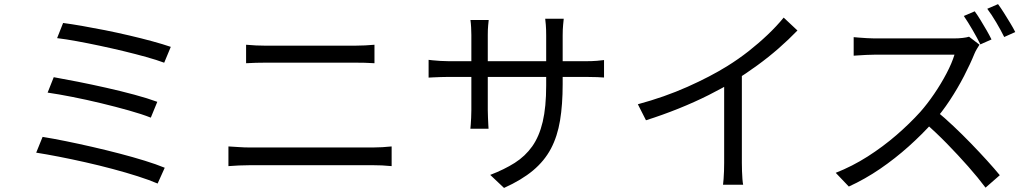

<svg xmlns="http://www.w3.org/2000/svg" viewBox="-20 -869 5010 935"><path d="M287.3 -757.1Q326 -752.1 379.2 -742.9Q432.3 -733.7 491.7 -721.9Q551 -710 610.4 -696.1Q669.8 -682.2 721.8 -668Q773.7 -653.8 811.7 -640.8L779.6 -563.6Q743.2 -577.2 692.3 -591.4Q641.4 -605.6 583.5 -619.6Q525.6 -633.5 466.5 -646.1Q407.3 -658.7 353.6 -668.5Q299.9 -678.3 258.1 -683.3ZM241.7 -493.1Q293 -484.1 359.9 -470.8Q426.9 -457.5 498.3 -441.4Q569.7 -425.3 634.7 -407.8Q699.6 -390.3 746 -373.1L714.4 -296.1Q670.8 -313.4 607.3 -331.2Q543.7 -349.1 472.8 -366.2Q401.9 -383.3 333.5 -396.8Q265.2 -410.3 211.9 -418ZM187.4 -202.4Q237.6 -194.4 300.1 -181.7Q362.6 -169 429.8 -153.6Q496.9 -138.2 562.1 -121.2Q627.3 -104.2 684.3 -86.6Q741.2 -69 782.2 -52.1L747.6 24.8Q707.8 7.6 651.1 -10.5Q594.5 -28.6 528.9 -46.1Q463.2 -63.6 395.8 -78.8Q328.4 -94 266.6 -106Q204.9 -118 156.3 -125.6Z M1178.4 -651.1Q1201.9 -648.9 1227.1 -647.7Q1252.4 -646.5 1276.5 -646.5Q1292.6 -646.5 1326.6 -646.5Q1360.6 -646.5 1404.4 -646.5Q1448.3 -646.5 1495.4 -646.5Q1542.6 -646.5 1585.6 -646.5Q1628.6 -646.5 1660.5 -646.5Q1692.3 -646.5 1705.1 -646.5Q1732.2 -646.5 1757.8 -647.9Q1783.4 -649.3 1803.6 -651.1V-561.1Q1783.4 -562.7 1756.5 -563.3Q1729.7 -563.9 1705.1 -563.9Q1692.9 -563.9 1660.3 -563.9Q1627.7 -563.9 1583.3 -563.9Q1539 -563.9 1490.7 -563.9Q1442.4 -563.9 1398.4 -563.9Q1354.3 -563.9 1321.9 -563.9Q1289.5 -563.9 1276.9 -563.9Q1251.2 -563.9 1226.2 -563.2Q1201.1 -562.5 1178.4 -561.1ZM1092.4 -155.9Q1118.3 -154.5 1144 -152.7Q1169.7 -150.8 1197 -150.8Q1209.2 -150.8 1244.7 -150.8Q1280.3 -150.8 1330.7 -150.8Q1381.2 -150.8 1439.1 -150.8Q1497 -150.8 1554.6 -150.8Q1612.3 -150.8 1662.5 -150.8Q1712.6 -150.8 1748.3 -150.8Q1783.9 -150.8 1796.1 -150.8Q1818.8 -150.8 1842 -152.2Q1865.3 -153.5 1887.2 -155.9V-60Q1864.9 -62.4 1840.5 -63.5Q1816 -64.5 1796.1 -64.5Q1783.9 -64.5 1748.3 -64.5Q1712.6 -64.5 1662.5 -64.5Q1612.3 -64.5 1554.6 -64.5Q1497 -64.5 1439.1 -64.5Q1381.2 -64.5 1330.7 -64.5Q1280.3 -64.5 1244.7 -64.5Q1209.2 -64.5 1197 -64.5Q1169.7 -64.5 1143.6 -63.2Q1117.5 -61.8 1092.4 -60Z M2720.1 -459.4Q2720.1 -359.5 2707.3 -282.2Q2694.5 -205 2663 -145.2Q2631.4 -85.5 2575.8 -38.9Q2520.2 7.6 2434.5 46.2L2367.3 -17.3Q2435.6 -43.5 2486.7 -75.8Q2537.7 -108.2 2571.8 -156.2Q2605.9 -204.3 2622.9 -276.1Q2639.8 -347.9 2639.8 -453V-696Q2639.8 -725.8 2638 -748.2Q2636.2 -770.5 2635 -777.9H2725.3Q2724.5 -770.5 2722.3 -748.2Q2720.1 -725.8 2720.1 -696ZM2359.9 -771.6Q2359.1 -764.6 2357.2 -744.9Q2355.4 -725.2 2355.4 -699.3V-332.6Q2355.4 -314.7 2356.4 -295.4Q2357.4 -276 2358 -261.6Q2358.7 -247.3 2359.1 -242.2H2270.6Q2271.4 -247.3 2272.4 -261.3Q2273.4 -275.4 2274.4 -294.8Q2275.4 -314.1 2275.4 -332.6V-699Q2275.4 -715.5 2274.3 -735.1Q2273.3 -754.8 2270.9 -771.6ZM2067.2 -577.6Q2071.9 -576.9 2087.6 -575.3Q2103.3 -573.7 2124.9 -572.3Q2146.5 -570.9 2167.4 -570.9H2829.8Q2863.4 -570.9 2887.4 -572.9Q2911.4 -574.9 2921.5 -576.5V-491.5Q2913.3 -492.3 2888.4 -493.4Q2863.4 -494.5 2830.2 -494.5H2167.4Q2145.9 -494.5 2125 -493.7Q2104.1 -492.9 2088.6 -492.2Q2073.1 -491.5 2067.2 -491.1Z M3086.2 -361.3Q3215.9 -396.3 3327.9 -446.2Q3439.8 -496.1 3522.6 -547.7Q3575.4 -580.5 3624.9 -619.2Q3674.3 -658 3718.3 -699.8Q3762.3 -741.6 3796.4 -783.3L3863.4 -720.5Q3820.6 -676.3 3771.7 -633.4Q3722.7 -590.5 3668.2 -550.9Q3613.7 -511.2 3555.3 -474.4Q3500.4 -440.8 3431.2 -406.1Q3362 -371.4 3284.2 -340.1Q3206.3 -308.8 3125.8 -283.3ZM3506.5 -506.3 3592.7 -532.1V-75.9Q3592.7 -57.4 3593.4 -36.2Q3594.1 -15 3595.5 2.9Q3596.9 20.9 3599 30.7H3501Q3502.4 20.9 3503.7 2.9Q3505.1 -15 3505.8 -36.2Q3506.5 -57.4 3506.5 -75.9Z M4726.7 -813.9Q4739.7 -796.2 4754.9 -771.4Q4770.1 -746.6 4784.5 -721.6Q4798.9 -696.6 4808.4 -676.9L4754.2 -652.8Q4739.4 -683.2 4716.5 -722.6Q4693.6 -762 4673.6 -791.2ZM4840.2 -848.9Q4853.8 -830.6 4869.4 -805.7Q4885 -780.8 4899.9 -756.3Q4914.8 -731.8 4924.1 -712.9L4870.3 -688.8Q4854.1 -721.6 4831.5 -759.9Q4808.9 -798.2 4787.7 -826.2ZM4749.9 -651.3Q4745.4 -645 4737.6 -631.5Q4729.7 -618.1 4725.4 -607.6Q4705.6 -558.6 4674.8 -498.9Q4644 -439.3 4605.8 -381.2Q4567.6 -323.1 4526.1 -276.6Q4470.7 -214.7 4404.9 -155.8Q4339.2 -97 4266.1 -46.9Q4193 3.1 4113.6 39.5L4049.8 -27.4Q4130.8 -59.3 4205.4 -106.9Q4279.9 -154.5 4345.2 -210.9Q4410.5 -267.4 4461.9 -324.3Q4496.1 -363.1 4529.4 -412Q4562.7 -460.8 4589.2 -511.2Q4615.7 -561.6 4628.1 -602.7Q4619.5 -602.7 4589.7 -602.7Q4559.9 -602.7 4518.9 -602.7Q4477.8 -602.7 4432.7 -602.7Q4387.6 -602.7 4346.6 -602.7Q4305.5 -602.7 4276.4 -602.7Q4247.4 -602.7 4238.4 -602.7Q4220.7 -602.7 4199.2 -601.6Q4177.8 -600.4 4160.2 -599.3Q4142.7 -598.2 4137.2 -597.8V-688.1Q4144.3 -687.3 4162.7 -685.9Q4181.1 -684.5 4202.1 -683.2Q4223.2 -681.9 4238.4 -681.9Q4248.5 -681.9 4277.7 -681.9Q4306.8 -681.9 4347.3 -681.9Q4387.8 -681.9 4431.9 -681.9Q4475.9 -681.9 4516.3 -681.9Q4556.8 -681.9 4585.7 -681.9Q4614.7 -681.9 4624.3 -681.9Q4648.8 -681.9 4668.2 -684.3Q4687.6 -686.6 4699.1 -690.2ZM4539.1 -329Q4580.1 -295.4 4623.5 -254.4Q4666.9 -213.4 4708.9 -170.1Q4750.8 -126.8 4786.9 -87Q4823 -47.3 4848.8 -15.8L4779.4 44.8Q4743.6 -3.1 4694.7 -58.5Q4645.7 -113.9 4591.2 -169.8Q4536.6 -225.6 4482 -272.8Z"/></svg>

Font: Noto Sans TC Thin
Style: Regular
Weight: 100
Designer: Ryoko NISHIZUKA 西塚涼子 (kana, bopomofo & ideographs); Paul D. Hunt (Latin, Greek & Cyrillic); Sandoll Communications 산돌커뮤니
Foundry: Adobe
Version: Version 2.004-H2;hotconv 1.0.118;makeotfexe 2.5.65603